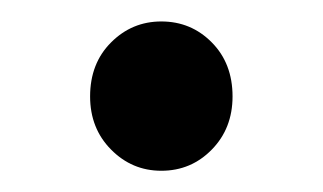

<svg xmlns="http://www.w3.org/2000/svg" viewBox="-20 -147 301 179"><path d="M130.4 12.2Q103 12.2 83.5 -7.6Q64 -27.3 64 -57.1Q64 -87.9 83.5 -107.4Q103 -127 130.4 -127Q158.2 -127 177.5 -107.4Q196.8 -87.9 196.8 -57.1Q196.8 -27.3 177.5 -7.6Q158.2 12.2 130.4 12.2Z"/></svg>

Font: Varta Light SemiBold
Style: Regular
Weight: 600
Version: Version 1.004